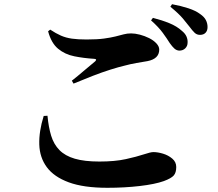

<svg xmlns="http://www.w3.org/2000/svg" viewBox="-20 -858 1040 914"><path d="M833 -617Q820 -618 810 -627Q800 -636 788 -653Q775 -674 755 -701.5Q735 -729 699 -761L708 -773Q751 -762 786.5 -747.5Q822 -733 846 -711Q862 -698 868 -683.5Q874 -669 873 -655Q873 -639 862 -628Q851 -617 833 -617ZM491 36Q378 36 307.5 10Q237 -16 203 -62Q169 -108 167 -170Q165 -232 188 -306L206 -307Q211 -253 223.5 -212Q236 -171 263 -143.5Q290 -116 336 -102.5Q382 -89 453 -89Q527 -89 579 -100.5Q631 -112 664 -123Q697 -134 710 -134Q731 -134 756 -126.5Q781 -119 800 -103Q819 -87 819 -63Q819 -36 807 -22.5Q795 -9 760 4Q718 19 645.5 27.5Q573 36 491 36ZM322 -474Q349 -495 380.5 -522Q412 -549 433 -566Q444 -577 428 -578Q379 -581 334 -590Q289 -599 256.5 -626Q224 -653 209 -709L219 -717Q246 -699 270 -688.5Q294 -678 322.5 -674Q351 -670 392 -670Q443 -670 475.5 -674.5Q508 -679 530 -684.5Q552 -690 568.5 -694.5Q585 -699 604 -699Q623 -699 646 -693Q669 -687 690 -676.5Q711 -666 724.5 -651.5Q738 -637 738 -622Q738 -578 682 -567Q657 -563 629 -558Q601 -553 575 -546Q545 -539 505.5 -526.5Q466 -514 422 -497Q378 -480 330 -460ZM932 -692Q917 -692 906.5 -702Q896 -712 882 -731Q869 -748 850 -770.5Q831 -793 791 -826L799 -838Q842 -830 877 -818.5Q912 -807 933 -791Q952 -778 960 -762.5Q968 -747 968 -729Q968 -712 958.5 -702Q949 -692 932 -692Z"/></svg>

Font: Noto Serif HK ExtraLight ExtraBold
Style: Regular
Weight: 800
Version: Version 2.003-H1;hotconv 1.1.1;makeotfexe 2.6.0